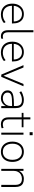

<svg xmlns="http://www.w3.org/2000/svg" viewBox="1709 -2454 753 4211"><g transform="rotate(90 2085.5 -348.5)"><path d="M301 8Q227 8 173 -22Q119 -52 89.5 -108Q60 -164 60 -243Q60 -318 88.5 -374.5Q117 -431 168 -463Q219 -495 288 -495Q356 -495 401.5 -465.5Q447 -436 470.5 -383Q494 -330 494 -256V-234H89V-274H472L452 -258Q452 -349 410 -401.5Q368 -454 287 -454Q231 -454 190.5 -427.5Q150 -401 128 -355Q106 -309 106 -249V-243Q106 -177 129.5 -130Q153 -83 196.5 -58.5Q240 -34 299 -34Q342 -34 383.5 -47.5Q425 -61 465 -95L486 -59Q453 -27 402.5 -9.5Q352 8 301 8Z M774 8Q712 8 677.5 -31.5Q643 -71 643 -141V-705H688V-149Q688 -112 698.5 -86Q709 -60 729 -47Q749 -34 778 -34Q792 -34 804.5 -36Q817 -38 830 -41L827 1Q814 4 801 6Q788 8 774 8Z M1135 8Q1061 8 1007 -22Q953 -52 923.5 -108Q894 -164 894 -243Q894 -318 922.5 -374.5Q951 -431 1002 -463Q1053 -495 1122 -495Q1190 -495 1235.5 -465.5Q1281 -436 1304.5 -383Q1328 -330 1328 -256V-234H923V-274H1306L1286 -258Q1286 -349 1244 -401.5Q1202 -454 1121 -454Q1065 -454 1024.5 -427.5Q984 -401 962 -355Q940 -309 940 -249V-243Q940 -177 963.5 -130Q987 -83 1030.5 -58.5Q1074 -34 1133 -34Q1176 -34 1217.5 -47.5Q1259 -61 1299 -95L1320 -59Q1287 -27 1236.5 -9.5Q1186 8 1135 8Z M1616 0 1409 -487H1460L1648 -32H1634L1822 -487H1872L1666 0Z M2134 8Q2086 8 2046.5 -11Q2007 -30 1984.5 -62Q1962 -94 1962 -134Q1962 -190 1991.5 -221Q2021 -252 2086.5 -264.5Q2152 -277 2259 -277H2317V-237H2261Q2190 -237 2141.5 -232.5Q2093 -228 2064.5 -217Q2036 -206 2023 -187Q2010 -168 2010 -138Q2010 -91 2045.5 -62.5Q2081 -34 2137 -34Q2185 -34 2223 -56.5Q2261 -79 2283 -117Q2305 -155 2305 -202V-318Q2305 -387 2273 -420Q2241 -453 2175 -453Q2129 -453 2088 -440Q2047 -427 2003 -398L1982 -437Q2009 -455 2041 -468Q2073 -481 2107 -488Q2141 -495 2174 -495Q2230 -495 2269.5 -476Q2309 -457 2330 -418Q2351 -379 2351 -318V0H2307V-117H2313Q2301 -82 2276 -53.5Q2251 -25 2215 -8.5Q2179 8 2134 8Z M2709 8Q2633 8 2593.5 -35Q2554 -78 2554 -156V-448H2455V-487H2554V-638H2599V-487H2771V-448H2599V-165Q2599 -100 2626 -67Q2653 -34 2712 -34Q2733 -34 2751.5 -38.5Q2770 -43 2784 -50L2794 -11Q2782 -3 2757 2.5Q2732 8 2709 8Z M2879 -622V-688H2945V-622ZM2889 0V-487H2934V0Z M3309 8Q3241 8 3191 -23.5Q3141 -55 3113.5 -111.5Q3086 -168 3086 -244Q3086 -320 3113.5 -376.5Q3141 -433 3191 -464Q3241 -495 3309 -495Q3377 -495 3427 -464Q3477 -433 3504 -376.5Q3531 -320 3531 -244Q3531 -168 3504 -111.5Q3477 -55 3427 -23.5Q3377 8 3309 8ZM3308 -34Q3390 -34 3437.5 -90Q3485 -146 3485 -244Q3485 -341 3437.5 -397Q3390 -453 3309 -453Q3228 -453 3180 -397Q3132 -341 3132 -244Q3132 -146 3180 -90Q3228 -34 3308 -34Z M3683 0V-487H3727V-372H3721Q3743 -432 3791.5 -463.5Q3840 -495 3903 -495Q3963 -495 4002.5 -475Q4042 -455 4061.5 -413.5Q4081 -372 4081 -310V0H4035V-306Q4035 -354 4022 -386.5Q4009 -419 3980 -436Q3951 -453 3903 -453Q3851 -453 3811.5 -430.5Q3772 -408 3750 -369Q3728 -330 3728 -280V0Z"/></g></svg>

Font: Nunito Sans 10pt ExtraLight
Style: Regular
Weight: 250
Designer: Vernon Adams
Foundry: Vernon Adams
Version: Version 3.101;gftools[0.9.27]